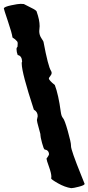

<svg xmlns="http://www.w3.org/2000/svg" viewBox="-28 -873 460 998"><path d="M164 -250 168 -269Q168 -292 148 -303Q85 -495 85 -542V-547Q85 -550 87 -552Q86 -583 64 -587Q58 -603 58 -616V-621Q59 -626 63 -630Q64 -638 64 -646.5Q64 -655 61 -658Q51 -670 37 -678Q34 -701 13 -763Q-8 -825 -8 -829V-830Q-5 -838 30.5 -845.5Q66 -853 79 -853Q92 -853 96 -852L147 -826Q164 -816 163 -811Q178 -769 178 -737L176 -711Q176 -691 187 -674.5Q198 -658 198 -656Q222 -528 237 -505Q241 -499 240.5 -492.5Q240 -486 233.5 -478Q227 -470 226 -466V-465Q226 -456 257 -431Q276 -381 288 -291Q291 -268 299.5 -259Q308 -250 324.5 -191.5Q341 -133 341 -117V-114Q341 -93 394 38L412 83Q411 90 382 97.5Q353 105 343 105H342Q309 100 273 79.5Q237 59 238 54L239 46Q239 28 226.5 -6.5Q214 -41 214 -47V-49Q225 -63 227 -72Q225 -93 204 -96Q199 -98 190.5 -130Q182 -162 182 -172V-176Q182 -178 173 -209.5Q164 -241 164 -248Z"/></svg>

Font: Piedra
Style: Regular
Weight: 400
Designer: Angel Koziupa & Ale Paul
Foundry: Angel Koziupa and Alejandro Paul
Version: Version 1.000